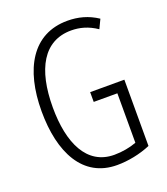

<svg xmlns="http://www.w3.org/2000/svg" viewBox="-135 -819 803 923"><g transform="rotate(-20 266.5 -357.0)"><path d="M303 -364V-314H424V-61C392 -49 351 -41 310 -41C169 -41 109 -175 109 -356C109 -552 177 -674 318 -674C361 -674 404 -663 448 -633L470 -679C422 -711 371 -724 317 -724C138 -724 52 -573 52 -357C52 -146 131 10 306 10C362 10 424 -2 478 -25V-364Z"/></g></svg>

Font: Noto Sans Devanagari ExtraCondensed Light
Style: Regular
Weight: 300
Width: 2
Designer: Jelle Bosma - Monotype Design Team
Foundry: Monotype Imaging Inc.
Version: Version 2.004